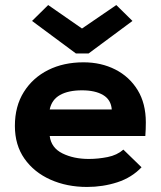

<svg xmlns="http://www.w3.org/2000/svg" viewBox="-20 -729 640 761"><path d="M325 12Q245 12 180 -17Q115 -46 77 -100Q39 -154 39 -230Q39 -308 74.5 -364.5Q110 -421 171 -451.5Q232 -482 311 -482Q381 -482 437 -453.5Q493 -425 525.5 -372Q558 -319 558 -244Q558 -233 557.5 -217Q557 -201 556 -190H177Q183 -143 227.5 -121Q272 -99 332 -99Q369 -99 406.5 -106.5Q444 -114 469 -136L541 -66Q502 -25 445 -6.5Q388 12 325 12ZM177 -295H423Q420 -334 388.5 -352.5Q357 -371 305 -371Q251 -371 218 -352.5Q185 -334 177 -295ZM171 -709 305 -616 441 -709 505 -646 331 -517H281L107 -646Z"/></svg>

Font: Inconsolata Expanded Black
Style: Regular
Weight: 900
Width: 7
Monospace: yes
Designer: Raph Levien, Cyreal, Brenton Simpson
Foundry: Raph Levien, Cyreal, Google
Version: Version 3.001; ttfautohint (v1.8.2.53-6de2)